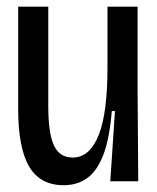

<svg xmlns="http://www.w3.org/2000/svg" viewBox="-20 -542 470 574"><path d="M170.3 11.7Q100 11.7 67.2 -44Q34.3 -99.7 34.3 -217V-522H124.3V-224.3Q124.3 -143.7 141.2 -107.3Q158 -71 197.3 -71Q223.7 -71 243.2 -88.7Q262.7 -106.3 275.7 -139.8Q288.7 -173.3 295 -223.7Q301.3 -274 301.3 -340V-522H391.3V-273L393.3 0H309.7L323.7 -210H314.3Q307.3 -126.7 288.7 -78.5Q270 -30.3 240.3 -9.3Q210.7 11.7 170.3 11.7Z"/></svg>

Font: Bricolage Grotesque 96pt ExtraBold SemiCondensed
Style: Regular
Weight: 800
Width: 4
Version: Version 1.001;gftools[0.9.33.dev8+g029e19f]